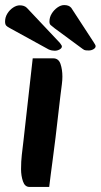

<svg xmlns="http://www.w3.org/2000/svg" viewBox="-42 -721 397 757"><path d="M74 16Q56 16 48.5 -6Q41 -28 41 -54Q41 -85 44 -110.5Q47 -136 51 -170L87 -491H168Q189 -491 196.5 -469Q204 -447 204 -419Q204 -405 202 -389.5Q200 -374 196 -342L177 -179Q171 -128 166 -93Q161 -58 158 -32.5Q155 -7 152 16ZM327 -555 239 -690Q234 -696 227 -698.5Q220 -701 211 -701Q198 -701 184.5 -691.5Q171 -682 162 -667.5Q153 -653 153 -636Q153 -626 158 -622Q163 -618 174 -609L284 -528Q290 -523 296.5 -522.5Q303 -522 308 -522Q318 -522 326.5 -527Q335 -532 335 -539Q335 -542 332.5 -546Q330 -550 327 -555ZM194 -552 64 -690Q54 -700 36 -700Q23 -700 9.5 -691Q-4 -682 -13 -667.5Q-22 -653 -22 -636Q-22 -625 -17.5 -620Q-13 -615 -1 -609L150 -526Q157 -523 163 -522Q169 -521 174 -521Q184 -521 193 -526Q202 -531 202 -538Q202 -541 199.5 -544Q197 -547 194 -552Z"/></svg>

Font: Alkatra Medium
Style: Regular
Weight: 500
Designer: Suman Bhandary
Version: Version 1.100;gftools[0.9.22]